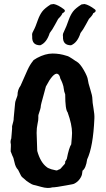

<svg xmlns="http://www.w3.org/2000/svg" viewBox="-20 -887 528 954"><path d="M180 -662Q138 -662 140 -705Q138 -717 142 -726Q154 -749 157 -757.5Q160 -766 169 -790Q178 -814 190 -830Q202 -846 232 -865L247 -867Q269 -863 299 -840Q309 -830 290 -821Q288 -812 269 -793Q268 -792 254 -765.5Q240 -739 227 -723Q212 -675 180 -662ZM333 -662Q291 -662 293 -705Q291 -717 296 -726Q307 -749 310 -757.5Q313 -766 322 -790Q331 -814 343 -830Q355 -846 385 -865L400 -867Q422 -863 452 -840Q462 -830 443 -821Q441 -812 422 -793Q421 -792 407 -765.5Q393 -739 380 -723Q365 -675 333 -662ZM162 -227 165 -137Q181 -80 212 -57Q217 -52 235 -46L260 -40Q265 -40 271 -44Q278 -46 281 -49Q288 -58 295 -65Q302 -72 301 -72Q305 -76 304 -85Q307 -88 312 -98Q323 -154 334 -170Q338 -214 338 -226Q338 -268 316 -329Q304 -343 304 -418Q298 -433 297 -445.5Q296 -458 290.5 -472.5Q285 -487 282 -492Q279 -497 278.5 -501.5Q278 -506 274 -513Q258 -537 225 -487L208 -457Q208 -455 198 -420Q182 -364 182.5 -357.5Q183 -351 171 -316Q170 -313 170.5 -302Q171 -291 166.5 -271.5Q162 -252 162 -227ZM48 -300 55 -374Q55 -380 59.5 -392Q64 -404 65 -407Q65 -409 67 -414Q67 -441 82 -461Q105 -514 117 -540Q129 -566 143 -583Q144 -588 164 -599Q205 -621 241 -621Q277 -621 310 -610Q321 -608 339.5 -595Q358 -582 361 -581Q378 -571 396.5 -538.5Q415 -506 416.5 -491Q418 -476 428.5 -443.5Q439 -411 439 -395.5Q439 -380 444.5 -349Q450 -318 449 -299Q443 -158 413 -95Q407 -51 390 -39L388 -25Q387 -13 376.5 2Q366 17 350 25Q347 28 310 34Q257 44 240 44Q218 51 184.5 41.5Q151 32 146 31.5Q141 31 124.5 20.5Q108 10 103 4Q87 -8 84 -15L70 -43Q57 -56 52 -80.5Q47 -105 42 -112Q37 -123 33 -135Q34 -142 34 -160V-170Q30 -185 36 -199Q37 -206 37.5 -216.5Q38 -227 40 -247V-260Q49 -290 48 -300Z"/></svg>

Font: Caveat Brush
Style: Regular
Weight: 400
Designer: Pablo Impallari
Foundry: Creative Lab NY
Version: Version 1.096; ttfautohint (v1.3)